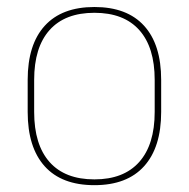

<svg xmlns="http://www.w3.org/2000/svg" viewBox="-20 -517 539 548"><path d="M249.5 11.5Q156 11.5 107.5 -42.5Q59 -96.5 59 -197.5V-289Q59 -390 107.8 -443.5Q156.5 -497 249.5 -497Q342.5 -497 391.2 -443.5Q440 -390 440 -289V-197.5Q440 -96.5 391.2 -42.5Q342.5 11.5 249.5 11.5ZM249.5 -5Q333 -5 377.2 -54.5Q421.5 -104 421.5 -197.5V-289Q421.5 -382 377.5 -431.2Q333.5 -480.5 249.5 -480.5Q165.5 -480.5 121.5 -431.2Q77.5 -382 77.5 -289V-197.5Q77.5 -104 121.5 -54.5Q165.5 -5 249.5 -5Z"/></svg>

Font: Anek Devanagari Medium Thin
Style: Regular
Weight: 250
Version: Version 1.003